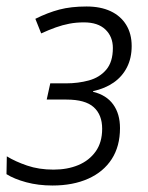

<svg xmlns="http://www.w3.org/2000/svg" viewBox="-20 -562 455 592"><path d="M142 10Q98 10 61 0Q24 -10 0 -25L1 -80Q27 -64 63.5 -51.5Q100 -39 145 -39Q188 -39 221.5 -53Q255 -67 275 -95Q295 -123 295 -165Q295 -208 269 -231.5Q243 -255 185 -255H124L135 -305H184Q221 -305 254 -314Q287 -323 307.5 -347Q328 -371 328 -414Q328 -449 305 -471Q282 -493 239 -493Q215 -493 194 -489Q173 -485 152 -477.5Q131 -470 107 -459L89 -504Q127 -523 163 -532.5Q199 -542 247 -542Q290 -542 321 -527.5Q352 -513 369 -485.5Q386 -458 386 -420Q386 -383 371.5 -354.5Q357 -326 330.5 -307.5Q304 -289 267 -281V-279Q308 -269 329 -240Q350 -211 350 -167Q350 -111 324.5 -71.5Q299 -32 252 -11Q205 10 142 10Z"/></svg>

Font: Noto Sans Display Light
Style: Italic
Weight: 300
Italic angle: -12°
Designer: Monotype Design Team
Foundry: Monotype Imaging Inc.
Version: Version 2.003